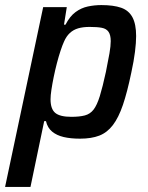

<svg xmlns="http://www.w3.org/2000/svg" viewBox="-45 -538 582 756"><path d="M-25 198 125 -510H218L207 -441H213Q230 -474 252.5 -490.5Q275 -507 301 -512.5Q327 -518 354 -518Q402 -518 432 -507.5Q462 -497 476.5 -470Q491 -443 491 -396Q491 -370 486.5 -334Q482 -298 472 -252Q456 -175 439 -125Q422 -75 399.5 -45.5Q377 -16 346 -4Q315 8 270 8Q233 8 205.5 1.5Q178 -5 160 -20Q142 -35 136 -61H129L75 198ZM236 -78Q268 -78 289 -83.5Q310 -89 323.5 -106.5Q337 -124 348 -159.5Q359 -195 372 -255Q381 -299 386 -328Q391 -357 391 -376Q391 -400 382.5 -412.5Q374 -425 356 -428.5Q338 -432 308 -432Q282 -432 263 -426.5Q244 -421 230 -408Q216 -395 207 -374Q201 -361 193.5 -338.5Q186 -316 179 -289Q172 -262 166.5 -235Q161 -208 157.5 -185Q154 -162 154 -147Q154 -109 172.5 -93.5Q191 -78 236 -78Z"/></svg>

Font: Saira SemiCondensed Medium
Style: Italic
Weight: 500
Width: 4
Italic angle: -12°
Designer: Hector Gatti with collaboration of the Omnibus-Type team
Foundry: Omnibus-Type
Version: Version 1.101